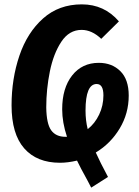

<svg xmlns="http://www.w3.org/2000/svg" viewBox="-20 -730 635 880"><path d="M419 -31Q438 12 475 81L398 130L383 101Q347 36 333 6Q291 16 255 16Q149 16 91 -50Q33 -116 33 -247Q33 -369 69 -475Q105 -581 177.5 -645.5Q250 -710 355 -710Q458 -710 525 -632L444 -552Q401 -593 354 -593Q297 -593 261 -538.5Q225 -484 208.5 -402.5Q192 -321 192 -238Q193 -163 214.5 -133Q236 -103 280 -103H287Q265 -169 265 -229Q265 -326 310.5 -384Q356 -442 433 -442Q493 -442 531.5 -404Q570 -366 570 -292Q570 -210 528.5 -141Q487 -72 419 -31ZM454 -293Q454 -345 423 -345Q372 -345 372 -223Q372 -178 382 -138Q415 -164 434.5 -205Q454 -246 454 -293Z"/></svg>

Font: Fira Sans Extra Condensed
Style: Bold Italic
Weight: 700
Width: 3
Italic angle: -8°
Designer: Carrois Corporate & Edenspiekermann AG
Foundry: Carrois Corporate GbR & Edenspiekermann AG
Version: Version 4.203